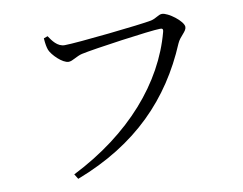

<svg xmlns="http://www.w3.org/2000/svg" viewBox="-76 -788 1153 910"><g transform="rotate(-10 500.0 -332.5)"><path d="M204 -673 185 -666C187 -638 190 -623 195 -609C205 -584 252 -536 282 -536C301 -536 323 -556 350 -562C407 -575 691 -615 735 -615C745 -615 751 -613 747 -598C685 -364 501 -150 215 -6L230 18C525 -95 704 -282 809 -531C823 -564 855 -581 855 -603C855 -631 785 -683 756 -683C739 -683 726 -667 700 -661C652 -651 334 -617 277 -617C242 -617 220 -649 204 -673Z"/></g></svg>

Font: Noto Serif CJK JP
Style: Regular
Weight: 400
Designer: Ryoko NISHIZUKA 西塚涼子 (kana & ideographs); Frank Grießhammer (Latin, Greek & Cyrillic); Wenlong ZHANG 张文龙 (bopomofo); San
Foundry: Adobe Systems Incorporated
Version: Version 1.000;PS 1;hotconv 16.6.53;makeotf.lib2.5.65590